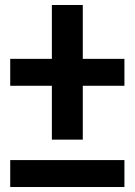

<svg xmlns="http://www.w3.org/2000/svg" viewBox="-20 -750 540 770"><path d="M188 -190V-406H21V-514H188V-730H312V-514H479V-406H312V-190ZM21 0V-108H479V0Z"/></svg>

Font: M PLUS 1 Code SemiBold
Style: Regular
Weight: 600
Designer: Coji Morishita
Foundry: UNDERFOREST DESIGN
Version: Version 1.005